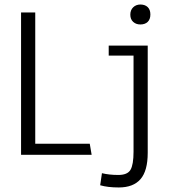

<svg xmlns="http://www.w3.org/2000/svg" viewBox="-20 -682 746 846"><path d="M501.5 88.9Q541.5 88.9 554.9 66.4Q568.4 43.9 568.4 -13.7V-437H459V-481H630.9V-8.8Q630.9 70.8 599.1 107.4Q567.4 144 503.4 144Q455.1 144 421.4 134.3L429.2 81.1Q460.9 88.9 501.5 88.9ZM554.2 -617.2Q554.2 -637.7 566.9 -649.9Q579.6 -662.1 598.6 -662.1Q618.7 -662.1 630.6 -650.9Q642.6 -639.6 642.6 -618.2Q642.6 -596.7 630.6 -585.4Q618.7 -574.2 598.6 -574.2Q579.1 -574.2 566.7 -585.7Q554.2 -597.2 554.2 -617.2ZM135.3 -627V-48.8H375.5L383.8 0H72.8V-627Z"/></svg>

Font: Anaheim
Style: Regular
Weight: 400
Designer: vernon adams
Foundry: vernon adams
Version: Version 1.002; ttfautohint (v0.93.5-3d13) -l 8 -r 50 -G 200 